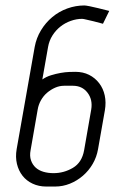

<svg xmlns="http://www.w3.org/2000/svg" viewBox="-20 -676 461 703"><path d="M247 -362H215Q198 -362 182 -355Q166 -348 152.5 -336.5Q139 -325 130 -309Q121 -293 118 -275L92 -126Q88 -105 93.5 -89Q99 -73 110.5 -62.5Q122 -52 139 -47Q156 -42 176 -42Q214 -42 247 -61.5Q280 -81 288 -126L314 -275Q320 -311 300.5 -336.5Q281 -362 247 -362ZM182 7H149Q122 7 99.5 -3.5Q77 -14 62.5 -32.5Q48 -51 42 -76Q36 -101 41 -130L107 -504Q113 -537 130 -565Q147 -593 171.5 -613.5Q196 -634 226.5 -645Q257 -656 289 -656Q294 -656 309 -653Q324 -650 340 -646Q358 -642 380 -636L357 -589Q339 -594 323 -598Q309 -601 297 -604Q285 -607 281 -607Q260 -607 239 -599.5Q218 -592 201 -578.5Q184 -565 172 -546Q160 -527 156 -504L135 -385Q149 -395 167 -400.5Q185 -406 202 -409Q219 -412 233.5 -412.5Q248 -413 256 -413Q284 -413 306 -402Q328 -391 343 -371.5Q358 -352 363.5 -326.5Q369 -301 364 -272L339 -130Q334 -101 319.5 -76Q305 -51 283.5 -32.5Q262 -14 236 -3.5Q210 7 182 7Z"/></svg>

Font: Marvel
Style: Italic
Weight: 400
Italic angle: -12°
Designer: Carolina Trebol
Foundry: Carolina Trebol
Version: Version 1.001